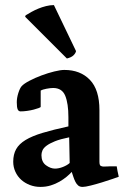

<svg xmlns="http://www.w3.org/2000/svg" viewBox="-20 -723 497 755"><path d="M279 -522Q277 -513 268.5 -505Q260 -497 243 -493L80 -656Q77 -660 83 -664Q91 -669 103.5 -676Q116 -683 130.5 -689Q145 -695 161 -699Q177 -703 192 -703ZM252 -183Q217 -176 196 -167.5Q175 -159 163 -150Q151 -141 147 -131.5Q143 -122 143 -113Q143 -86 161 -73Q179 -60 196 -60Q211 -60 227.5 -66.5Q244 -73 254 -82ZM387 -68Q395 -68 403 -68.5Q411 -69 414 -69H439Q441 -58 442 -51Q443 -44 447 -28Q442 -26 423 -19.5Q404 -13 381.5 -6Q359 1 337 6.5Q315 12 305 12Q294 12 287.5 6.5Q281 1 276.5 -8Q272 -17 268.5 -27.5Q265 -38 262 -47Q254 -38 242 -28Q230 -18 214.5 -9Q199 0 180 6Q161 12 139 12Q117 12 97.5 4.5Q78 -3 63.5 -16Q49 -29 40.5 -47.5Q32 -66 32 -87Q32 -116 43.5 -136.5Q55 -157 80.5 -172.5Q106 -188 147.5 -200.5Q189 -213 249 -226V-262Q249 -316 236.5 -346.5Q224 -377 189 -377Q178 -377 162.5 -374Q147 -371 140 -367V-303Q140 -301 132 -298Q124 -295 112.5 -292Q101 -289 87 -287Q73 -285 61 -285Q53 -285 49.5 -293Q46 -301 46 -321Q46 -338 52 -357Q58 -376 65 -384Q74 -394 96 -405.5Q118 -417 143.5 -426.5Q169 -436 193.5 -442Q218 -448 233 -448Q296 -448 333.5 -409Q371 -370 371 -290V-87Q371 -73 376.5 -70.5Q382 -68 387 -68Z"/></svg>

Font: Lusitana
Style: Bold
Weight: 700
Designer: Ana Paula Megda
Foundry: Ana Paula Megda
Version: Version 1.000; ttfautohint (v1.1) -l 8 -r 50 -G 200 -x 14 -D